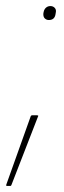

<svg xmlns="http://www.w3.org/2000/svg" viewBox="-54 -468 212 633"><path d="M107 -402Q99 -402 93.5 -407.5Q88 -413 89 -424L90 -429Q92 -438 98 -443Q104 -448 112 -448Q121 -448 126.5 -442Q132 -436 130 -427L129 -421Q126 -402 107 -402ZM-31 145Q-35 145 -33 140L47 -84Q48 -88 53 -88H67Q70 -88 71.5 -87Q73 -86 71 -83L-16 141Q-17 145 -20 145Z"/></svg>

Font: Sofia Sans Extra Condensed Thin
Style: Italic
Weight: 250
Italic angle: -9°
Version: Version 4.100